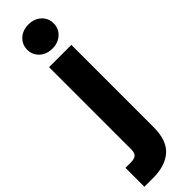

<svg xmlns="http://www.w3.org/2000/svg" viewBox="-389 -788 1041 1041"><g transform="rotate(-45 131.5 -267.5)"><path d="M45 -708Q45 -748 73.5 -774.5Q102 -801 147 -801Q191 -801 219.5 -774.5Q248 -748 248 -708Q248 -669 219.5 -642.5Q191 -616 147 -616Q102 -616 73.5 -642.5Q45 -669 45 -708ZM233 72Q233 175 181 220.5Q129 266 36 266H-31V121H10Q38 121 50 110Q62 99 62 74V-558H233Z"/></g></svg>

Font: Poppins A&M
Style: Bold-A&M
Weight: 700
Designer: Ninad Kale (Devanagari), Jonny Pinhorn (Latin)
Foundry: Indian Type Foundry
Version: 4.004